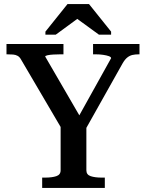

<svg xmlns="http://www.w3.org/2000/svg" viewBox="-20 -927 720 947"><path d="M279 -322 293 -277 84 -633Q77 -646 67 -651.5Q57 -657 44.5 -658Q32 -659 17 -659H12V-710H293V-659H277Q260 -659 243 -658Q226 -657 214.5 -654.5Q203 -652 203 -648L387 -331L355 -329L528 -640Q528 -646 517 -650Q506 -654 489 -656.5Q472 -659 454 -659H439V-710H668V-659H663Q647 -659 633.5 -656Q620 -653 608 -643.5Q596 -634 585 -615L394 -275L406 -322V-87Q406 -65 427.5 -58Q449 -51 481 -51H497V0H188V-51H203Q236 -51 257.5 -58Q279 -65 279 -87ZM419 -907H313L204 -771V-756H255L379 -847H343L468 -756H528V-771Z"/></svg>

Font: Roboto Serif 36pt Medium
Style: Regular
Weight: 500
Designer: Greg Gazdowicz
Foundry: Commercial Type
Version: Version 1.008